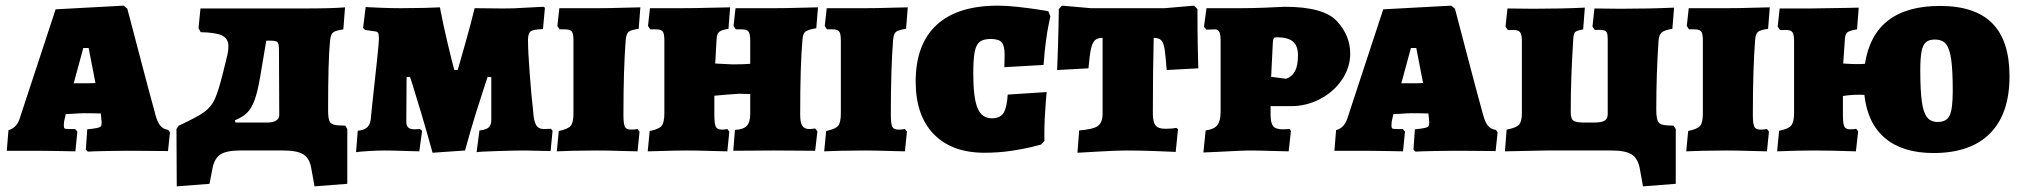

<svg xmlns="http://www.w3.org/2000/svg" viewBox="-20 -533 7154 680"><path d="M284 -3 289 -75Q310 -77 322.5 -79.5Q335 -82 337.5 -86Q340 -90 340 -101L339 -110L337 -131Q314 -132 276 -132Q265 -132 237 -130L213 -129L207 -103L206 -89Q206 -80 209 -78Q212 -76 228 -76H246L254 -67L247 3Q234 3 196 2Q158 1 117 1H4L10 -72Q38 -80 49 -111L177 -500L418 -513L431 -502Q444 -453 475.5 -332.5Q507 -212 531 -125Q538 -99 548.5 -87Q559 -75 576 -73L582 -64L575 2L455 1Q395 1 350 2Q305 3 291 4ZM279 -238Q303 -238 318 -239L294 -363H275L241 -238Z M1210 -76V118L1094 127L1082 61Q1076 27 1054 13.5Q1032 0 984 0H831Q783 0 761.5 13.5Q740 27 733 61L722 118L606 127L605 -76L613 -88Q678 -118 703 -136Q728 -154 741 -182.5Q754 -211 771 -280L785 -337Q789 -353 789 -369Q789 -396 767 -407Q745 -418 691 -419L683 -433L690 -503H1055Q1157 -503 1202 -507L1196 -429Q1168 -425 1159.5 -418Q1151 -411 1149 -389Q1142 -323 1142 -142Q1142 -110 1149 -100Q1156 -90 1179 -89L1203 -88ZM969 -125 968 -355Q968 -378 963 -383.5Q958 -389 938 -389H923L902 -264Q893 -210 882 -179.5Q871 -149 855 -133.5Q839 -118 812 -107L814 -99H926Q947 -99 958 -106Q969 -113 969 -125Z M1937 -70 1930 2 1837 0Q1807 0 1741.5 2Q1676 4 1668 6L1678 -71Q1701 -73 1710.5 -81.5Q1720 -90 1720 -109V-260H1708Q1712 -276 1699 -237Q1686 -198 1666 -134Q1646 -70 1627 0L1512 8Q1491 -68 1471.5 -133.5Q1452 -199 1439.5 -238Q1427 -277 1432 -260H1420L1419 -101Q1419 -75 1447 -75L1467 -76L1475 -70L1465 3Q1449 3 1410.5 1.5Q1372 0 1341 0Q1318 0 1285 2Q1252 4 1241 6L1247 -70Q1271 -72 1282 -83.5Q1293 -95 1294 -120L1298 -160Q1322 -376 1322 -394Q1322 -410 1320 -415Q1318 -420 1310.5 -421.5Q1303 -423 1273 -427L1266 -434L1275 -508Q1290 -507 1328 -505.5Q1366 -504 1401 -504Q1443 -504 1483 -505Q1523 -506 1538 -507Q1549 -448 1566 -377Q1583 -306 1589 -285H1601Q1607 -306 1627 -376Q1647 -446 1661 -504L1761 -503Q1805 -503 1827 -505L1904 -509L1910 -506L1903 -430Q1869 -429 1859.5 -422Q1850 -415 1850 -391Q1850 -353 1856 -273Q1862 -193 1868 -142Q1870 -105 1878.5 -90.5Q1887 -76 1906 -76Q1915 -76 1922 -76.5Q1929 -77 1931 -77ZM1294 -120Z M1959 -69Q1992 -76 2001.5 -87.5Q2011 -99 2011 -132V-390Q2011 -414 2005 -421.5Q1999 -429 1982 -429H1962L1954 -441L1961 -504H2099Q2137 -504 2183.5 -505.5Q2230 -507 2248 -507L2242 -431Q2214 -427 2206 -420Q2198 -413 2196 -391Q2188 -287 2188 -127Q2188 -95 2193 -84.5Q2198 -74 2214 -74Q2225 -74 2231 -75Q2237 -76 2238 -76L2245 -67L2238 3Q2221 3 2176.5 1.5Q2132 0 2095 0Q2050 0 2008.5 1Q1967 2 1952 3Z M2281 -69Q2313 -75 2323 -87Q2333 -99 2333 -132V-390Q2333 -414 2327 -421.5Q2321 -429 2304 -429H2283L2275 -441L2282 -504H2391Q2440 -504 2493 -505.5Q2546 -507 2566 -507L2560 -431Q2535 -427 2527 -420Q2519 -413 2518 -396L2513 -308L2574 -305Q2613 -305 2637 -307V-390Q2637 -413 2631 -421Q2625 -429 2608 -429H2586L2578 -441L2585 -504H2725Q2764 -504 2811 -505.5Q2858 -507 2877 -507L2871 -433Q2841 -428 2832 -420.5Q2823 -413 2822 -391Q2814 -306 2814 -127Q2814 -99 2821.5 -87.5Q2829 -76 2846 -76Q2854 -76 2859.5 -77Q2865 -78 2867 -78L2875 -68L2867 1L2720 0L2577 1L2583 -73Q2612 -74 2624.5 -87Q2637 -100 2637 -128V-200L2598 -201Q2577 -200 2549 -197.5Q2521 -195 2510 -194V-127Q2510 -95 2515 -84.5Q2520 -74 2536 -74Q2545 -74 2550 -75Q2555 -76 2556 -76L2563 -67L2556 3Q2539 3 2494.5 1.5Q2450 0 2413 0Q2373 0 2313 2L2274 3Z M2906 -69Q2939 -76 2948.5 -87.5Q2958 -99 2958 -132V-390Q2958 -414 2952 -421.5Q2946 -429 2929 -429H2909L2901 -441L2908 -504H3046Q3084 -504 3130.5 -505.5Q3177 -507 3195 -507L3189 -431Q3161 -427 3153 -420Q3145 -413 3143 -391Q3135 -287 3135 -127Q3135 -95 3140 -84.5Q3145 -74 3161 -74Q3172 -74 3178 -75Q3184 -76 3185 -76L3192 -67L3185 3Q3168 3 3123.5 1.5Q3079 0 3042 0Q2997 0 2955.5 1Q2914 2 2899 3Z M3223 -244Q3223 -376 3297 -444.5Q3371 -513 3514 -513Q3546 -513 3586 -508.5Q3626 -504 3655.5 -499.5Q3685 -495 3693 -493L3700 -475Q3699 -469 3694 -446Q3689 -423 3684 -385Q3679 -347 3676 -303L3537 -295Q3537 -299 3537.5 -310.5Q3538 -322 3538 -340Q3538 -371 3527.5 -383Q3517 -395 3489 -395Q3463 -395 3450 -385Q3437 -375 3432 -349Q3427 -323 3427 -272Q3427 -187 3442 -150.5Q3457 -114 3493 -114Q3522 -114 3534 -132.5Q3546 -151 3549 -198L3687 -207Q3685 -191 3681.5 -137Q3678 -83 3679 -34L3667 -21Q3660 -19 3632 -12Q3604 -5 3559.5 1.5Q3515 8 3467 8Q3351 8 3287 -58Q3223 -124 3223 -244Z M3802 -71Q3852 -75 3868.5 -87Q3885 -99 3885 -131V-399Q3866 -399 3857 -389.5Q3848 -380 3843.5 -358.5Q3839 -337 3835 -291L3724 -285Q3725 -306 3727 -367Q3729 -428 3730 -501L3741 -513L3844 -504H4105L4209 -513L4221 -501Q4221 -428 4222 -369Q4223 -310 4224 -291L4112 -285Q4108 -338 4104.5 -360Q4101 -382 4092.5 -390.5Q4084 -399 4066 -399Q4063 -279 4063 -131Q4063 -101 4072.5 -89Q4082 -77 4106 -77Q4120 -77 4131.5 -78Q4143 -79 4147 -80L4152 -75L4144 5Q4124 4 4070.5 2Q4017 0 3970 0Q3936 0 3875.5 3.5Q3815 7 3796 8Z M4250 -71Q4280 -75 4291.5 -90Q4303 -105 4303 -137V-387Q4303 -411 4298.5 -420Q4294 -429 4283 -429L4253 -428L4244 -438L4253 -504H4375Q4416 -504 4463.5 -506Q4511 -508 4530 -509Q4668 -509 4715 -458Q4762 -407 4762 -343Q4762 -294 4733 -251Q4704 -208 4655.5 -182.5Q4607 -157 4552 -157H4480V-126Q4480 -98 4489 -86.5Q4498 -75 4523 -75L4548 -76L4552 -69L4544 3Q4527 3 4482.5 1.5Q4438 0 4401 0Q4384 0 4289 5L4242 7ZM4577 -337Q4577 -371 4559 -386Q4541 -401 4501 -401Q4494 -401 4491.5 -397.5Q4489 -394 4488 -383L4482 -261L4535 -254Q4557 -262 4567 -282Q4577 -302 4577 -337Z M4986 -3 4991 -75Q5012 -77 5024.5 -79.5Q5037 -82 5039.5 -86Q5042 -90 5042 -101L5041 -110L5039 -131Q5016 -132 4978 -132Q4967 -132 4939 -130L4915 -129L4909 -103L4908 -89Q4908 -80 4911 -78Q4914 -76 4930 -76H4948L4956 -67L4949 3Q4936 3 4898 2Q4860 1 4819 1H4706L4712 -72Q4740 -80 4751 -111L4879 -500L5120 -513L5133 -502Q5146 -453 5177.5 -332.5Q5209 -212 5233 -125Q5240 -99 5250.5 -87Q5261 -75 5278 -73L5284 -64L5277 2L5157 1Q5097 1 5052 2Q5007 3 4993 4ZM4981 -238Q5005 -238 5020 -239L4996 -363H4977L4943 -238Z M5915 -76V118L5799 127L5787 61Q5780 27 5758 13.5Q5736 0 5688 0H5456L5310 3L5316 -74Q5349 -80 5359.5 -91Q5370 -102 5370 -132V-388Q5370 -411 5363.5 -419Q5357 -427 5340 -427Q5337 -427 5330 -426.5Q5323 -426 5320 -427L5312 -439L5319 -503L5410 -502Q5510 -502 5593 -506L5587 -429Q5564 -425 5558.5 -419Q5553 -413 5552 -395Q5543 -258 5543 -137Q5543 -113 5552 -106Q5561 -99 5590 -99H5626Q5653 -99 5663.5 -106Q5674 -113 5674 -129V-394Q5674 -410 5671 -417Q5668 -424 5659 -426Q5650 -428 5628 -427L5620 -439L5627 -503L5719 -502Q5822 -502 5909 -506L5903 -431Q5874 -426 5865 -418Q5856 -410 5854 -389Q5846 -272 5846 -145Q5846 -111 5853.5 -100.5Q5861 -90 5884 -89L5907 -88Z M5959 -69Q5992 -76 6001.5 -87.5Q6011 -99 6011 -132V-390Q6011 -414 6005 -421.5Q5999 -429 5982 -429H5962L5954 -441L5961 -504H6099Q6137 -504 6183.5 -505.5Q6230 -507 6248 -507L6242 -431Q6214 -427 6206 -420Q6198 -413 6196 -391Q6188 -287 6188 -127Q6188 -95 6193 -84.5Q6198 -74 6214 -74Q6225 -74 6231 -75Q6237 -76 6238 -76L6245 -67L6238 3Q6221 3 6176.5 1.5Q6132 0 6095 0Q6050 0 6008.5 1Q5967 2 5952 3Z M7097 -263Q7097 -130 7028 -60.5Q6959 9 6828 9Q6719 9 6656.5 -43.5Q6594 -96 6583 -197Q6543 -199 6507 -193V-128Q6507 -95 6512 -85Q6517 -75 6532 -75Q6548 -75 6554 -77L6561 -68L6553 3Q6465 0 6403 0Q6348 0 6274 3L6281 -70Q6313 -76 6323.5 -88Q6334 -100 6334 -133V-388Q6334 -411 6328 -419Q6322 -427 6305 -427Q6301 -427 6294 -426.5Q6287 -426 6284 -427L6276 -439L6283 -503H6391L6519 -505L6563 -506L6557 -429Q6531 -425 6523 -418.5Q6515 -412 6514 -395L6508 -308Q6540 -306 6556 -306Q6575 -306 6585 -307Q6617 -512 6851 -512Q6975 -512 7036 -450.5Q7097 -389 7097 -263ZM6896 -211Q6896 -284 6890.5 -322.5Q6885 -361 6872 -377Q6859 -393 6833 -393Q6812 -393 6801 -383.5Q6790 -374 6785.5 -351Q6781 -328 6781 -285Q6781 -212 6786.5 -173Q6792 -134 6805 -117.5Q6818 -101 6843 -101Q6874 -101 6885 -124Q6896 -147 6896 -211Z"/></svg>

Font: Alegreya SC Black
Style: Regular
Weight: 900
Designer: Juan Pablo del Peral
Foundry: Huerta Tipografica
Version: Version 2.007; ttfautohint (v1.6)